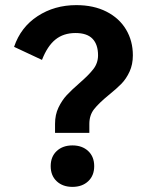

<svg xmlns="http://www.w3.org/2000/svg" viewBox="-20 -730 574 750"><path d="M195 -246Q195 -282 208.5 -310Q222 -338 240.5 -358Q259 -378 290 -405Q327 -437 345 -460.5Q363 -484 363 -514Q363 -556 341.5 -578.5Q320 -601 275 -601Q228 -601 196.5 -575.5Q165 -550 144 -496L35 -547Q61 -624 127 -667Q193 -710 278 -710Q346 -710 396 -684.5Q446 -659 472.5 -614.5Q499 -570 499 -514Q499 -478 486 -450Q473 -422 454.5 -403Q436 -384 405 -359Q366 -327 347.5 -303.5Q329 -280 329 -246V-211H195ZM178 -81Q178 -118 201.5 -140Q225 -162 263 -162Q301 -162 324.5 -140Q348 -118 348 -81Q348 -44 324.5 -22Q301 0 263 0Q225 0 201.5 -22Q178 -44 178 -81Z"/></svg>

Font: Niramit
Style: Bold
Weight: 700
Designer: Katatrad Aksorn Co.,Ltd.
Foundry: Cadson Demak Co.,Ltd.
Version: Version 1.001; ttfautohint (v1.6)